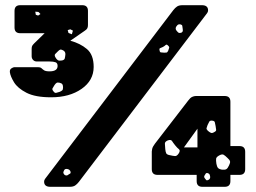

<svg xmlns="http://www.w3.org/2000/svg" viewBox="-20 -720 985 740"><path d="M177 -345Q116 -345 82 -362.5Q48 -380 34 -403Q20 -426 18 -442Q17 -452 24 -456.5Q31 -461 35 -461H126Q136 -461 140 -457Q144 -453 150 -449Q156 -445 171 -445Q202 -445 202 -466Q202 -477 194 -480Q186 -483 171 -483H122Q113 -483 107.5 -489Q102 -495 102 -503V-532Q102 -540 104.5 -544Q107 -548 112 -553L152 -592H58Q36 -592 36 -614V-678Q36 -700 58 -700H297Q319 -700 319 -678V-623Q319 -616 316.5 -611Q314 -606 306 -601L251 -563Q289 -553 315 -531Q341 -509 341 -462Q341 -410 294.5 -377.5Q248 -345 177 -345ZM128 -674 116 -675 118 -663 127 -660 136 -666ZM261 -602 251 -607 241 -604 244 -593 257 -588ZM221 -527Q215 -530 211.5 -528.5Q208 -527 203 -522Q197 -516 193 -512Q189 -508 193 -500Q198 -491 203 -488Q208 -485 219 -487Q228 -489 229.5 -494.5Q231 -500 232 -510Q233 -522 221 -527ZM210 -401Q202 -403 198 -400.5Q194 -398 190 -392Q185 -384 182.5 -379.5Q180 -375 186 -368Q191 -361 196 -362Q201 -363 210 -366Q217 -369 220 -372Q223 -375 223 -383Q223 -391 220.5 -395Q218 -399 210 -401ZM174 0Q150 0 150 -20Q150 -26 154 -31L648 -681Q655 -690 662.5 -695Q670 -700 684 -700H758Q782 -700 782 -680Q782 -674 778 -669L284 -19Q277 -10 269.5 -5Q262 0 248 0ZM684 -610Q683 -617 682.5 -620.5Q682 -624 676 -626Q669 -627 666 -625Q663 -623 659 -617Q654 -608 662 -600Q666 -595 669 -593.5Q672 -592 679 -594Q684 -597 684.5 -600.5Q685 -604 684 -610ZM627 -545Q622 -550 618.5 -546.5Q615 -543 608 -539Q602 -536 597.5 -534.5Q593 -533 595 -526Q596 -518 600.5 -518Q605 -518 613 -517Q619 -517 622 -517.5Q625 -518 628 -524Q631 -531 632 -535.5Q633 -540 627 -545ZM237 -69Q231 -69 229 -66.5Q227 -64 225 -59Q222 -53 229 -46Q235 -42 241 -45Q246 -49 249.5 -50.5Q253 -52 252 -58Q249 -68 237 -69ZM760 0Q738 0 738 -22V-46H587Q565 -46 565 -68V-136Q565 -138 566.5 -146Q568 -154 577 -166L705 -332Q713 -343 720.5 -346.5Q728 -350 735 -350H846Q868 -350 868 -328V-157H903Q925 -157 925 -135V-68Q925 -46 903 -46H868V-22Q868 0 846 0ZM811 -234Q809 -243 808 -248.5Q807 -254 798 -255Q789 -256 786.5 -251Q784 -246 780 -238Q777 -230 776 -226Q775 -222 781 -216Q788 -210 793 -208Q798 -206 806 -211Q814 -215 813 -220Q812 -225 811 -234ZM689 -152H741V-224ZM655 -160Q647 -170 643 -176.5Q639 -183 627 -179Q615 -174 615.5 -166Q616 -158 617 -145Q618 -135 620.5 -129.5Q623 -124 634 -122Q647 -119 654.5 -118.5Q662 -118 669 -129Q676 -140 669.5 -145Q663 -150 655 -160ZM857 -111Q848 -120 842 -123.5Q836 -127 825 -121Q814 -115 813 -108.5Q812 -102 814 -89Q816 -78 820 -73Q824 -68 836 -66Q848 -65 853 -68.5Q858 -72 863 -83Q868 -93 866.5 -98.5Q865 -104 857 -111ZM780 -53Q775 -54 773 -51Q771 -48 768 -43Q765 -38 770 -32Q773 -28 775 -26Q777 -24 782 -26Q791 -30 790 -39Q789 -45 787.5 -48Q786 -51 780 -53Z"/></svg>

Font: Rubik Moonrocks
Style: Regular
Weight: 400
Designer: Hubert and Fischer, NaN
Foundry: Hubert and Fischer, NaN
Version: Version 2.200